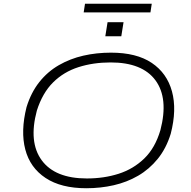

<svg xmlns="http://www.w3.org/2000/svg" viewBox="-20 -993 1014 1021"><path d="M439 8Q305 8 222.5 -46.5Q140 -101 114.5 -198Q89 -295 121 -423Q145 -501 189 -556.5Q233 -612 293 -646.5Q353 -681 423 -697Q493 -713 570 -713Q706 -713 787 -658.5Q868 -604 894.5 -507Q921 -410 888 -282Q864 -204 819 -148.5Q774 -93 714.5 -58.5Q655 -24 585 -8Q515 8 439 8ZM442 -44Q533 -44 611 -69Q689 -94 747 -150Q805 -206 833 -301Q877 -470 807 -565.5Q737 -661 568 -661Q476 -661 397.5 -636Q319 -611 262.5 -555Q206 -499 176 -405Q131 -237 202 -140.5Q273 -44 442 -44ZM425 -927 432 -973H787L780 -927ZM540 -800 552 -875H637L625 -800Z"/></svg>

Font: Nunito Sans 7pt Expanded ExtraLight
Style: Italic
Weight: 250
Width: 7
Italic angle: -9°
Designer: Vernon Adams
Foundry: Vernon Adams
Version: Version 3.101;gftools[0.9.27]